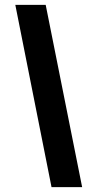

<svg xmlns="http://www.w3.org/2000/svg" viewBox="-20 -706 430 790"><path d="M43 -686 192 64H318L168 -686Z"/></svg>

Font: Cantarell
Style: BoldOblique
Weight: 700
Italic angle: -8°
Designer: Dave Crossland
Version: Version 0.024